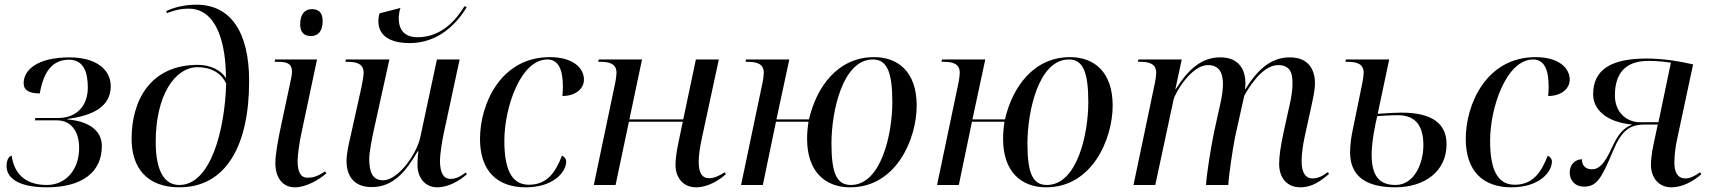

<svg xmlns="http://www.w3.org/2000/svg" viewBox="-20 -790 7312 820"><path d="M180 10C331 10 415 -55 415 -166C415 -231 362 -272 268 -280V-282C374 -296 453 -333 453 -422C453 -491 393 -545 277 -545C136 -545 81 -489 81 -435C81 -404 105 -391 150 -391C165 -480 202 -535 274 -535C339 -535 355 -479 355 -416C355 -334 304 -286 227 -286H131L129 -276H223C286 -276 318 -226 318 -158C318 -66 262 0 180 0C80 0 39 -57 30 -125C21 -125 8 -110 8 -81C8 -23 71 10 180 10Z M746 10C946 10 1044 -169 1044 -444C1044 -656 963 -770 819 -770C761 -770 716 -755 690 -743L693 -734C717 -743 745 -753 786 -753C907 -753 945 -602 945 -456C926 -488 881 -513 825 -513C622 -513 542 -361 542 -197C542 -73 608 10 746 10ZM746 0C688 0 645 -49 645 -185C645 -381 726 -503 824 -503C882 -503 925 -478 946 -433C940 -232 879 0 746 0Z M1308 -636C1332 -636 1358 -650 1358 -701C1358 -739 1338 -751 1312 -751C1282 -751 1262 -730 1262 -686C1262 -650 1281 -636 1308 -636ZM1239 10C1289 10 1345 -24 1374 -50L1368 -58C1344 -42 1323 -31 1294 -31C1264 -31 1251 -55 1251 -104C1251 -131 1261 -193 1266 -215L1334 -536H1155L1153 -526H1166C1203 -526 1227 -520 1227 -484C1227 -477 1226 -468 1224 -458L1178 -242C1170 -203 1156 -136 1156 -93C1156 -33 1186 10 1239 10Z M1730 -606C1858 -606 1936 -697 1973 -759L1964 -764C1929 -706 1866 -631 1763 -631C1711 -631 1683 -659 1683 -712C1683 -726 1686 -744 1690 -756L1601 -733C1598 -724 1596 -711 1596 -699C1596 -647 1633 -606 1730 -606ZM1847 10C1897 10 1945 -20 1974 -46L1969 -53C1943 -34 1926 -26 1904 -26C1874 -26 1859 -52 1859 -104C1859 -131 1869 -193 1874 -215L1943 -536H1846L1775 -204C1760 -132 1680 -20 1616 -20C1570 -20 1557 -56 1557 -112C1557 -141 1569 -201 1577 -237L1643 -536H1457L1455 -526H1463C1501 -526 1533 -519 1533 -479C1533 -468 1528 -438 1524 -419L1478 -212C1470 -178 1460 -135 1460 -102C1460 -43 1488 9 1567 9C1659 9 1713 -56 1764 -144H1767C1764 -122 1763 -100 1763 -85C1763 -33 1794 10 1847 10Z M2225 10C2345 10 2398 -56 2398 -100C2398 -111 2391 -121 2380 -125C2354 -58 2319 -1 2239 -1C2163 -1 2134 -70 2134 -189C2134 -330 2203 -536 2318 -536C2366 -536 2384 -491 2384 -420C2384 -407 2383 -392 2382 -380C2439 -380 2474 -412 2474 -450C2474 -499 2428 -546 2328 -546C2118 -546 2030 -345 2030 -197C2030 -58 2105 10 2225 10Z M2953 10C3003 10 3051 -20 3080 -46L3075 -54C3048 -37 3029 -29 3008 -29C2977 -29 2964 -54 2964 -99C2964 -130 2970 -164 2978 -202L3050 -536H2952L2898 -280H2668L2722 -536H2537L2535 -526H2543C2581 -526 2613 -519 2613 -479C2613 -473 2611 -453 2607 -434L2516 0H2609L2666 -270H2896L2876 -174C2867 -132 2865 -100 2865 -85C2865 -38 2892 10 2953 10Z M3611 10C3808 10 3895 -197 3895 -339C3895 -486 3813 -546 3713 -546C3558 -546 3467 -419 3435 -280H3296L3351 -536H3166L3164 -526H3172C3210 -526 3242 -519 3242 -479C3242 -473 3240 -453 3236 -434L3145 0H3238L3294 -270H3433C3429 -245 3427 -220 3427 -197C3427 -58 3503 10 3611 10ZM3614 0C3555 0 3531 -47 3531 -177C3531 -313 3578 -536 3708 -536C3767 -536 3791 -485 3791 -354C3791 -219 3744 0 3614 0Z M4448 10C4645 10 4732 -197 4732 -339C4732 -486 4650 -546 4550 -546C4395 -546 4304 -419 4272 -280H4133L4188 -536H4003L4001 -526H4009C4047 -526 4079 -519 4079 -479C4079 -473 4077 -453 4073 -434L3982 0H4075L4131 -270H4270C4266 -245 4264 -220 4264 -197C4264 -58 4340 10 4448 10ZM4451 0C4392 0 4368 -47 4368 -177C4368 -313 4415 -536 4545 -536C4604 -536 4628 -485 4628 -354C4628 -219 4581 0 4451 0Z M5534 10C5586 10 5624 -20 5656 -47L5651 -55C5628 -37 5607 -28 5586 -28C5554 -28 5539 -55 5539 -101C5539 -131 5544 -169 5552 -206L5578 -324C5585 -358 5596 -401 5596 -434C5596 -493 5568 -545 5489 -545C5411 -545 5355 -498 5299 -410H5297C5298 -418 5299 -426 5299 -434C5299 -493 5271 -545 5192 -545C5114 -545 5058 -498 5002 -410H5000L5027 -536H4842L4840 -526H4848C4886 -526 4918 -519 4918 -479C4918 -473 4916 -453 4912 -434L4821 0H4914L4992 -364C4998 -393 5068 -512 5139 -512C5193 -512 5203 -470 5203 -430C5203 -387 5188 -330 5182 -303L5165 -225C5152 -164 5131 -32 5131 0H5226C5226 -30 5247 -169 5255 -206L5294 -381C5310 -410 5369 -512 5439 -512C5500 -512 5500 -462 5500 -430C5500 -387 5485 -330 5479 -303L5462 -225C5449 -164 5443 -122 5443 -90C5443 -32 5475 10 5534 10Z M5939 10C6063 10 6158 -57 6158 -174C6158 -259 6101 -309 5965 -309C5944 -309 5905 -307 5864 -304L5913 -536H5728L5726 -526H5734C5772 -526 5804 -519 5804 -479C5804 -473 5802 -453 5798 -434L5757 -234C5752 -211 5746 -174 5746 -140C5746 -42 5808 10 5939 10ZM5940 0C5866 0 5838 -44 5838 -131C5838 -181 5853 -259 5862 -294C5881 -295 5915 -298 5950 -298C6023 -298 6059 -256 6059 -170C6059 -90 6019 0 5940 0Z M6435 10C6555 10 6608 -56 6608 -100C6608 -111 6601 -121 6590 -125C6564 -58 6529 -1 6449 -1C6373 -1 6344 -70 6344 -189C6344 -330 6413 -536 6528 -536C6576 -536 6594 -491 6594 -420C6594 -407 6593 -392 6592 -380C6649 -380 6684 -412 6684 -450C6684 -499 6638 -546 6538 -546C6328 -546 6240 -345 6240 -197C6240 -58 6315 10 6435 10Z M7119 10C7169 10 7217 -20 7246 -46L7241 -54C7215 -37 7198 -28 7178 -28C7145 -28 7131 -54 7131 -95C7131 -129 7136 -166 7144 -202L7211 -515C7158 -527 7088 -540 7012 -540C6858 -540 6784 -491 6784 -387C6784 -325 6836 -269 6951 -258C6914 -244 6891 -218 6864 -159C6832 -89 6809 -67 6778 -67C6750 -67 6736 -85 6736 -110C6708 -109 6684 -89 6684 -53C6684 -23 6703 7 6746 7C6800 7 6821 -30 6870 -148C6905 -231 6940 -258 7003 -258H7060L7042 -174C7033 -132 7031 -101 7031 -85C7031 -38 7058 10 7119 10ZM6985 -268C6925 -268 6877 -312 6877 -382C6877 -473 6918 -530 7021 -530C7054 -530 7096 -526 7116 -522L7063 -268Z"/></svg>

Font: Noto Serif Display
Style: Italic
Weight: 400
Italic angle: -12°
Designer: Monotype Design Team
Foundry: Monotype Imaging Inc.
Version: Version 2.009